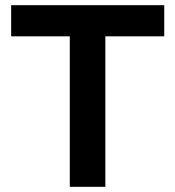

<svg xmlns="http://www.w3.org/2000/svg" viewBox="-20 -720 675 740"><path d="M23 -700V-580H249V0H386V-580H613V-700Z"/></svg>

Font: Goli SemiBold
Style: Regular
Weight: 600
Designer: jaikishan Patel
Foundry: MagicType
Version: Version 1.000;Glyphs 3.2 (3242)